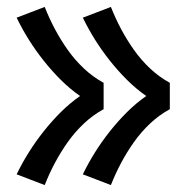

<svg xmlns="http://www.w3.org/2000/svg" viewBox="-20 -617 540 554"><path d="M300 -83 219 -114Q235 -147 254.5 -178Q274 -209 297 -238Q320 -267 346 -293Q372 -319 402 -340Q372 -361 346 -387Q320 -413 297 -442Q274 -471 254.5 -502Q235 -533 219 -566L300 -597Q313 -564 329.5 -533Q346 -502 366.5 -473Q387 -444 413 -419.5Q439 -395 470 -378V-302Q439 -285 413 -260.5Q387 -236 366.5 -207Q346 -178 329.5 -147Q313 -116 300 -83ZM109 -83 28 -114Q44 -147 63.5 -178Q83 -209 106 -238Q129 -267 155 -293Q181 -319 211 -340Q181 -361 155 -387Q129 -413 106 -442Q83 -471 63.5 -502Q44 -533 28 -566L109 -597Q122 -564 138.5 -533Q155 -502 175.5 -473Q196 -444 222 -419.5Q248 -395 279 -378V-302Q248 -285 222 -260.5Q196 -236 175.5 -207Q155 -178 138.5 -147Q122 -116 109 -83Z"/></svg>

Font: Iosevka Algr
Style: Bold
Weight: 700
Monospace: yes
Designer: Belleve Invis
Foundry: Belleve Invis
Version: Version 26.0.2; ttfautohint (v1.8.3)